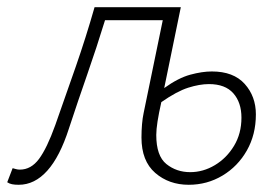

<svg xmlns="http://www.w3.org/2000/svg" viewBox="-46 -500 776 532"><path d="M6 12Q-5 12 -12.5 10.5Q-20 9 -26 5L-11 -34Q-7 -33 -2 -31.5Q3 -30 9 -30Q40 -30 62 -59.5Q84 -89 107 -153Q136 -235 164 -315.5Q192 -396 216 -480H455L409 -256Q448 -284 481 -293Q514 -302 541 -302Q601 -302 632 -267.5Q663 -233 663 -183Q663 -127 638 -83Q613 -39 570.5 -13.5Q528 12 477 12Q422 12 384 -21Q346 -54 346 -119Q346 -138 347.5 -155.5Q349 -173 352 -187L405 -444H245Q222 -369 196 -294.5Q170 -220 145 -144Q120 -66 85 -27Q50 12 6 12ZM481 -23Q517 -23 549.5 -42.5Q582 -62 602.5 -96Q623 -130 623 -174Q623 -216 600.5 -241.5Q578 -267 533 -267Q507 -267 475.5 -257Q444 -247 401 -217Q394 -186 390.5 -163.5Q387 -141 387 -126Q387 -68 415 -45.5Q443 -23 481 -23Z"/></svg>

Font: Source Sans 3 Light
Style: Italic
Weight: 300
Italic angle: -11°
Designer: Paul D. Hunt
Foundry: Adobe
Version: Version 3.046;hotconv 1.0.118;makeotfexe 2.5.65603